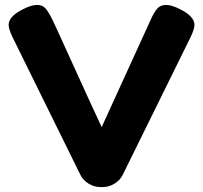

<svg xmlns="http://www.w3.org/2000/svg" viewBox="-20 -759 823 778"><path d="M768 -658Q768 -642 753 -610L477 -50Q466 -28 443.5 -14.5Q421 -1 397 -1H387Q362 -1 339.5 -14.5Q317 -28 306 -50L30 -610Q15 -642 15 -658Q15 -693 74 -722Q107 -739 130 -739Q152 -739 164 -725.5Q176 -712 191 -682L213 -635Q378 -272 392 -244L592 -682Q605 -711 618 -725Q631 -739 653 -739Q676 -739 709 -722Q768 -693 768 -658Z"/></svg>

Font: Fredoka One
Style: Regular
Weight: 400
Designer: Milena B. Brandão, Ben Nathan
Version: Version 2.000; ttfautohint (v1.5.33-1714) -l 8 -r 50 -G 200 